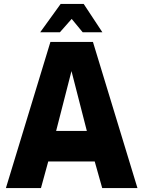

<svg xmlns="http://www.w3.org/2000/svg" viewBox="-20 -955 729 975"><path d="M236 -742H452L678 0H499L461 -135H225L188 0H10ZM421 -290 343 -594 265 -290ZM288 -935H405L500 -791H400L344 -859L284 -791H184Z"/></svg>

Font: Exo ExtraBold
Style: Regular
Weight: 800
Designer: Natanael Gama
Foundry: Natanael Gama
Version: Version 1.500